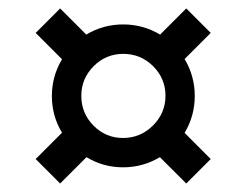

<svg xmlns="http://www.w3.org/2000/svg" viewBox="-20 -744 580 452"><path d="M64 -369.6 126 -431.6Q102.1 -471.2 102.1 -517.8Q102.1 -564.5 126 -604.5L64 -666.5L121.6 -724.1L183.1 -662.6Q223.1 -686.5 270 -686.5Q316.9 -686.5 356.9 -662.6L418.5 -724.1L476.1 -666.5L414.6 -605Q438.5 -564.9 438.5 -518.1Q438.5 -471.2 414.6 -431.2L476.1 -369.6L418.5 -312L356.4 -374Q316.4 -350.1 269.8 -350.1Q223.1 -350.1 183.6 -374L121.6 -312ZM200.2 -448.2Q229.5 -418.9 270.3 -419.2Q311 -419.4 340.3 -448.7Q369.6 -478 369.6 -518.6Q369.6 -559.1 340.3 -588.4Q311 -617.2 270.3 -617.2Q229.5 -617.2 200.7 -588.4Q171.4 -559.1 171.4 -518.3Q171.4 -477.5 200.2 -448.2Z"/></svg>

Font: Kay Pho Du SemiBold
Style: Regular
Weight: 600
Designer: Victor Gaultney, Khu Oo Reh
Foundry: SIL International
Version: Version 3.000